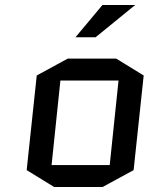

<svg xmlns="http://www.w3.org/2000/svg" viewBox="-20 -738 625 763"><path d="M511 -62 388 5H195L86 -62L126 -438L249 -505H442L551 -438ZM220 -418 185 -82H416L451 -418ZM280 -590 387 -718H517L360 -590Z"/></svg>

Font: Quantico
Style: Italic
Weight: 400
Italic angle: -12°
Designer: Matt Desmond
Foundry: MADtype
Version: Version 2.002